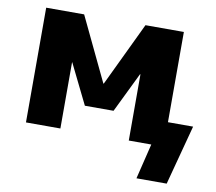

<svg xmlns="http://www.w3.org/2000/svg" viewBox="-76 -608 962 857"><g transform="rotate(10 405.0 -180.0)"><path d="M530 -300 442 -119H312L223 -300H222V0H66V-520H238L376 -231H378L516 -520H690V-111H804L732 160H595L634 0H621H532V-300Z"/></g></svg>

Font: Mplus 1p ExtraBold
Style: Regular
Weight: 800
Version: Version 1.061